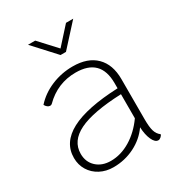

<svg xmlns="http://www.w3.org/2000/svg" viewBox="-187 -891 931 1015"><g transform="rotate(-30 279.0 -383.5)"><path d="M510 -17Q509 -10 500.5 -2.5Q492 5 484 5Q464 5 450 -26Q436 -57 434 -103Q397 -50 337 -20Q277 10 208 10Q163 10 127 -9Q91 -28 70.5 -61.5Q50 -95 50 -137Q50 -325 434 -341V-373Q434 -524 283 -524Q172 -524 92 -444Q87 -439 80 -439Q72 -439 64 -445Q56 -451 51 -461Q93 -508 155 -534Q217 -560 286 -560Q377 -560 426.5 -511Q476 -462 476 -373V-127Q476 -80 483.5 -55.5Q491 -31 510 -17ZM434 -158V-305Q259 -298 175.5 -257Q92 -216 92 -138Q92 -88 125.5 -57Q159 -26 213 -26Q274 -26 332 -61Q390 -96 434 -158ZM139 -777H183L278 -674L371 -777H415L294 -644H261Z"/></g></svg>

Font: Krub ExtraLight
Style: Regular
Weight: 275
Designer: Ekaluck Peanpanawate
Foundry: Cadson Demak Co.,Ltd.
Version: Version 1.000; ttfautohint (v1.6)